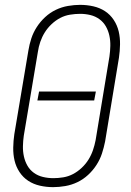

<svg xmlns="http://www.w3.org/2000/svg" viewBox="-20 -763 540 791"><path d="M199 8Q171 8 144.5 2Q118 -4 96.5 -18Q75 -32 60.5 -54Q46 -76 40 -101.5Q34 -127 34.5 -155Q35 -183 39 -210L97 -555Q101 -580 109 -604.5Q117 -629 131.5 -651.5Q146 -674 166 -692.5Q186 -711 210 -722.5Q234 -734 260 -738.5Q286 -743 310 -743Q338 -743 364.5 -737Q391 -731 412.5 -717Q434 -703 448.5 -681Q463 -659 469 -633.5Q475 -608 474.5 -580Q474 -552 470 -525L413 -180Q408 -155 400 -130.5Q392 -106 377.5 -83.5Q363 -61 343 -42.5Q323 -24 299 -12.5Q275 -1 249 3.5Q223 8 199 8ZM200 -29Q220 -29 241 -32.5Q262 -36 281 -46Q300 -56 316.5 -71.5Q333 -87 344.5 -105.5Q356 -124 363 -144.5Q370 -165 374 -186L431 -531Q434 -552 434.5 -574Q435 -596 430.5 -616.5Q426 -637 416 -654.5Q406 -672 389.5 -684Q373 -696 352.5 -701Q332 -706 310 -706Q290 -706 268.5 -702.5Q247 -699 228 -689Q209 -679 192.5 -663.5Q176 -648 164.5 -629.5Q153 -611 146 -590.5Q139 -570 136 -549L78 -204Q75 -183 74.5 -161Q74 -139 78.5 -118.5Q83 -98 93 -80.5Q103 -63 119.5 -51Q136 -39 157 -34Q178 -29 200 -29ZM368 -349H134L141 -386H375Z"/></svg>

Font: Iosevka Extralight Oblique
Style: Regular
Weight: 200
Italic angle: -9°
Monospace: yes
Designer: Belleve Invis
Foundry: Belleve Invis
Version: Version 32.5.0; ttfautohint (v1.8.4)